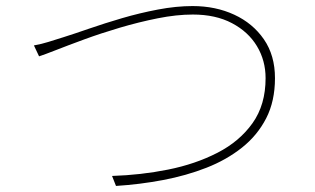

<svg xmlns="http://www.w3.org/2000/svg" viewBox="-20 -646 1040 634"><path d="M92 -496Q119 -501 139.5 -507.5Q160 -514 189 -523Q224 -534 274.5 -551.5Q325 -569 383 -586Q441 -603 501.5 -614.5Q562 -626 616 -626Q692 -626 753.5 -597.5Q815 -569 851.5 -516Q888 -463 888 -388Q888 -312 859 -255.5Q830 -199 779 -158.5Q728 -118 661.5 -92Q595 -66 518.5 -51.5Q442 -37 363 -32L350 -65Q445 -68 535 -86Q625 -104 698 -141.5Q771 -179 814 -239.5Q857 -300 857 -388Q857 -446 828.5 -493.5Q800 -541 746 -569.5Q692 -598 617 -598Q563 -598 500.5 -585.5Q438 -573 375.5 -554.5Q313 -536 258.5 -516Q204 -496 164.5 -480.5Q125 -465 109 -460Z"/></svg>

Font: Noto Sans JP Thin Thin
Style: Regular
Weight: 250
Version: Version 2.004-H2;hotconv 1.0.118;makeotfexe 2.5.65603